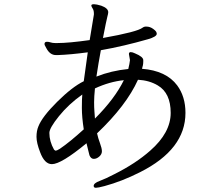

<svg xmlns="http://www.w3.org/2000/svg" viewBox="-20 -805 1040 910"><path d="M390 -126Q270 -27 226 -27Q191 -27 170 -84Q153 -128 153 -156.5Q153 -185 162 -206Q180 -252 251 -322.5Q322 -393 377 -420Q382 -461 396 -557Q313 -546 255 -544H245Q217 -544 200 -576Q195 -586 193 -589Q191 -592 191 -597Q191 -607 203 -607Q211 -607 220 -604Q229 -601 241 -601H253Q305 -601 405 -615L425 -736V-741Q425 -756 419 -765Q413 -774 413 -778V-780Q414 -785 425.5 -785Q437 -785 460 -778Q493 -766 493 -747Q493 -741 488.5 -724.5Q484 -708 468 -625Q631 -654 656 -674Q661 -678 668 -679H674Q691 -679 706 -668Q721 -657 722 -650L723 -645Q723 -631 681 -619Q566 -586 458 -567Q452 -537 447 -505Q442 -473 437 -442Q507 -470 588 -478Q594 -502 596 -520L591 -549Q591 -558 599.5 -558Q608 -558 620 -552Q659 -536 659 -520V-513Q659 -497 653 -479Q768 -470 820 -400Q859 -347 859 -270Q859 -97 644 11Q557 55 475 77Q445 85 434.5 85Q424 85 424 76Q424 63 452.5 52.5Q481 42 523 20Q623 -30 692 -91Q789 -176 789 -270Q789 -364 728 -400Q688 -424 634 -427Q579 -305 440 -173Q445 -150 454 -126Q463 -102 463 -88Q463 -74 450.5 -63Q438 -52 424.5 -52Q411 -52 404 -69Q403 -74 399 -89Q395 -104 390 -126ZM567 -425Q499 -418 430 -386Q426 -346 426 -320.5Q426 -295 427.5 -277.5Q429 -260 430 -243Q524 -337 567 -425ZM377 -192Q368 -250 368 -293.5Q368 -337 370 -357Q305 -311 259.5 -254.5Q214 -198 214 -175Q214 -135 236 -96Q238 -95 239.5 -93Q241 -91 245 -91Q249 -91 264 -100Q311 -132 377 -192Z"/></svg>

Font: LXGW Bright TC
Style: Regular
Weight: 400
Designer: Christian Thalmann (Catharsis Fonts)
Foundry: LXGW / Christian Thalmann (Catharsis Fonts) / Fontworks Inc.
Version: Version 5.501